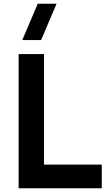

<svg xmlns="http://www.w3.org/2000/svg" viewBox="-20 -1010 581 1030"><path d="M200.5 -795H99.5L182.5 -990H283.5ZM80 0V-720H216V-127H526V0Z"/></svg>

Font: Manrope ExtraLight ExtraBold
Style: Regular
Weight: 800
Version: Version 4.504